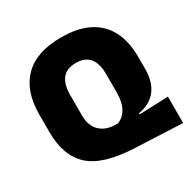

<svg xmlns="http://www.w3.org/2000/svg" viewBox="-155 -797 956 970"><g transform="rotate(-30 323.5 -312.5)"><path d="M642 -124.5V29.5L362.5 17Q186.5 9 110.2 -60.2Q34 -129.5 34 -267.5V-372.5Q34 -507 106.5 -580.2Q179 -653.5 323.5 -653.5Q419.5 -653.5 483.8 -620.8Q548 -588 580.2 -525.5Q612.5 -463 612.5 -373.5V-303.5Q612.5 -264 603 -233Q593.5 -202 575.5 -179.8Q557.5 -157.5 531.5 -143.8Q505.5 -130 473 -124.5V-118ZM337 -134 355.5 -133.5Q372 -139.5 385.2 -151Q398.5 -162.5 408.2 -179.2Q418 -196 423.2 -218.8Q428.5 -241.5 428.5 -270V-380.5Q428.5 -440.5 402.8 -472.5Q377 -504.5 323.5 -504.5Q270 -504.5 244.2 -472.5Q218.5 -440.5 218.5 -380.5V-260Q218.5 -199.5 251 -167.5Q283.5 -135.5 337 -134Z"/></g></svg>

Font: Anek Kannada ExtraBold
Style: Regular
Weight: 800
Version: Version 1.003